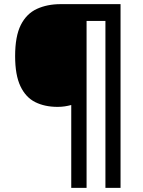

<svg xmlns="http://www.w3.org/2000/svg" viewBox="-20 -780 690 927"><path d="M562 127H489V-679H398V127H324V-273Q309 -269 293 -266.5Q277 -264 258 -264Q196 -264 150 -287Q104 -310 78.5 -364Q53 -418 53 -509Q53 -605 80.5 -659.5Q108 -714 158 -737Q208 -760 273 -760H562Z"/></svg>

Font: Noto Sans Oriya SemiBold
Style: Regular
Weight: 600
Version: Version 2.003